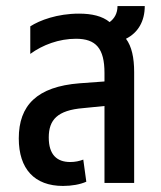

<svg xmlns="http://www.w3.org/2000/svg" viewBox="-20 -604 532 634"><path d="M188 10C217 10 245 5 265 -4L255 -77C242 -72 228 -69 212 -69C168 -69 141 -93 141 -150C141 -208 169 -240 255 -247L325 -254V0H423V-366C423 -413 415 -451 396 -476C436 -496 458 -534 458 -584H368C368 -560 358 -543 342 -531C318 -551 283 -559 241 -559C169 -559 111 -537 80 -517V-426C121 -456 175 -476 231 -476C297 -476 325 -444 325 -363V-335L243 -329C102 -318 42 -256 42 -147C42 -46 94 10 188 10Z"/></svg>

Font: Noto Sans Thai Cond Med
Style: Regular
Weight: 500
Width: 3
Designer: Monotype Design Team
Foundry: Monotype Imaging Inc.
Version: Version 2.002